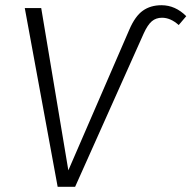

<svg xmlns="http://www.w3.org/2000/svg" viewBox="-20 -716 734 736"><path d="M75 -685H138L242 -63L476 -603Q498 -654 527.5 -675Q557 -696 599 -696Q652 -696 694 -654L665 -620Q634 -648 601 -648Q578 -648 562 -634.5Q546 -621 531 -588L268 0H201Z"/></svg>

Font: FiraGO Light
Style: Italic
Weight: 300
Italic angle: -8°
Designer: bBox Type GmbH
Foundry: bBox Type GmbH
Version: Version 1.001